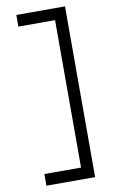

<svg xmlns="http://www.w3.org/2000/svg" viewBox="-106 -869 649 1103"><g transform="rotate(-10 218.0 -318.0)"><path d="M356 -816H72V-748H286V112H72V180H356Z"/></g></svg>

Font: Be Vietnam
Style: Regular
Weight: 400
Designer: Gabriel Lam
Foundry: TypeRant
Version: Version 4.000